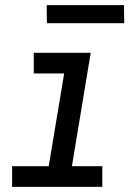

<svg xmlns="http://www.w3.org/2000/svg" viewBox="-20 -725 540 745"><path d="M27 0V-80H169L229 -440H111V-520H332L259 -80H377V0ZM462 -635H162L161 -705H461Z"/></svg>

Font: Iosevka SS18 Medium
Style: Italic
Weight: 500
Italic angle: -9°
Monospace: yes
Designer: Belleve Invis
Foundry: Belleve Invis
Version: Version 25.1.1; ttfautohint (v1.8.4)